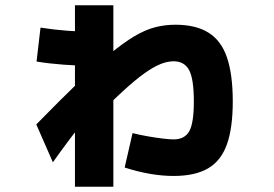

<svg xmlns="http://www.w3.org/2000/svg" viewBox="-20 -645 1040 730"><path d="M640 24Q597 24 550.5 16Q504 8 454 -8L484 -139Q507 -133 537.5 -127.5Q568 -122 596.5 -118.5Q625 -115 640 -115Q682 -115 699.5 -146Q717 -177 717 -259Q717 -345 699 -378.5Q681 -412 640 -412Q617 -412 590.5 -401.5Q564 -391 529.5 -366.5Q495 -342 447.5 -298.5Q400 -255 333 -189L306 -194Q276 -157 243 -113Q210 -69 181 -28L118 -172Q210 -266 278.5 -332Q347 -398 398.5 -440.5Q450 -483 491.5 -507.5Q533 -532 570 -541.5Q607 -551 647 -551Q724 -551 772.5 -521Q821 -491 843 -426.5Q865 -362 865 -259Q865 -158 842.5 -95.5Q820 -33 770.5 -4.5Q721 24 640 24ZM265 65V-625H411V65ZM325 -395Q302 -395 276 -396Q250 -397 223 -399Q196 -401 169.5 -404Q143 -407 119 -411L134 -540Q159 -536 185 -533Q211 -530 238 -528Q265 -526 291 -525Q317 -524 340 -524Z"/></svg>

Font: M PLUS 2 ExtraBold
Style: Regular
Weight: 800
Version: Version 1.001